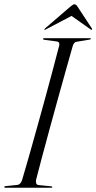

<svg xmlns="http://www.w3.org/2000/svg" viewBox="-24 -879 451 899"><path d="M145 -37.5Q143 -28 145.5 -20.8Q148 -13.5 156.5 -12.5L216 -6.5Q221 -6.5 221 -3.5Q221 0 217 0H1Q-4 0 -4 -3Q-4 -7 2 -7.5L56 -13Q72.5 -14.5 79.5 -36.5Q93 -81.5 111 -144.8Q129 -208 149 -280Q169 -352 188.8 -424Q208.5 -496 225.2 -559.2Q242 -622.5 253.5 -667Q256.5 -683 241 -685L184 -692.5Q177.5 -693.5 177.5 -697Q177.5 -700 182 -700H398Q401.5 -700 401.5 -697.5Q401.5 -694.5 395 -693.5L335 -683.5Q322 -682 316.5 -663.5Q303.5 -618.5 285.8 -555Q268 -491.5 248 -419.5Q228 -347.5 208.5 -276Q189 -204.5 172.5 -142.5Q156 -80.5 145 -37.5ZM406 -739.5Q403.5 -738 400 -741.5L311 -804.5L191 -741.5Q185.5 -738 184 -739.5Q182.5 -741.5 187 -746L305.5 -848Q318 -859 325 -859Q332 -859 339 -848L406 -746Q408.5 -741.5 406 -739.5Z"/></svg>

Font: Fraunces 144pt S000 Light
Style: Italic
Weight: 300
Italic angle: -16°
Version: Version 1.000; ttfautohint (v1.8.3)